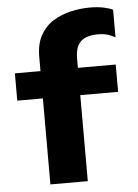

<svg xmlns="http://www.w3.org/2000/svg" viewBox="-54 -802 608 844"><g transform="rotate(-5 250.0 -380.0)"><path d="M134 0V-379.5H21V-500H134V-562Q134 -620 155.5 -658.2Q177 -696.5 212.5 -718.5Q248 -740.5 290.2 -750Q332.5 -759.5 374 -759.5Q409 -759.5 435.8 -753.8Q462.5 -748 475.5 -740.5V-619Q463 -626.5 444.8 -632.8Q426.5 -639 398 -639Q371 -639 348.5 -631.2Q326 -623.5 312.5 -602.2Q299 -581 299 -540V-500H466V-379.5H299V0Z"/></g></svg>

Font: Trispace
Style: Bold
Weight: 700
Designer: Tyler Finck
Foundry: Etcetera Type Company
Version: Version 1.210; ttfautohint (v1.8.3)